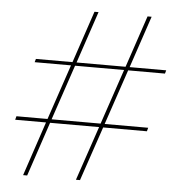

<svg xmlns="http://www.w3.org/2000/svg" viewBox="-51 -752 733 800"><g transform="rotate(5 315.5 -352.0)"><path d="M75 0 151 -227H22L26 -242H156L234 -473H82L86 -487H239L312 -704H329L256 -487H461L534 -704H551L478 -487H631L627 -473H473L395 -242H577L573 -227H390L313 0H296L373 -227H168L92 0ZM173 -242H378L456 -473H251Z"/></g></svg>

Font: Prodigy Sans Thin
Style: Italic
Weight: 100
Italic angle: -13°
Designer: Wei Huang
Foundry: Wei Huang
Version: Version 1.003; ttfautohint (v1.8.3)